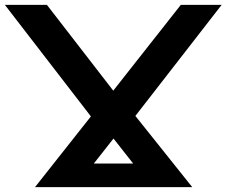

<svg xmlns="http://www.w3.org/2000/svg" viewBox="-21 -770 932 790"><path d="M770 0 536 -293 891 -750H723L445 -397L172 -750H-1L353 -291L123 0ZM365 -97 446 -200 527 -97Z"/></svg>

Font: Bounded Med
Style: Regular
Weight: 500
Designer: Vlad Churkin
Version: Version 3.0